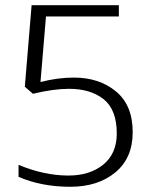

<svg xmlns="http://www.w3.org/2000/svg" viewBox="-20 -705 579 735"><path d="M51 -28V-74Q149 -33 242 -33Q324 -33 375.5 -75Q427 -117 427 -194Q427 -285 377 -325Q327 -365 244 -365Q185 -365 106 -346L75 -373L101 -685H435V-642H156L135 -391Q201 -408 263 -408Q360 -408 424 -355Q488 -302 488 -199Q488 -100 421.5 -45Q355 10 249 10Q139 10 51 -28Z"/></svg>

Font: Maitree Light
Style: Regular
Weight: 300
Designer: CadsonDemak Team
Foundry: CadsonDemak
Version: Version 1.001